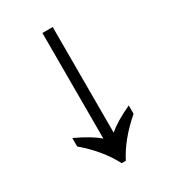

<svg xmlns="http://www.w3.org/2000/svg" viewBox="-171 -782 778 872"><g transform="rotate(-30 218.0 -346.0)"><path d="M207 0Q163 -87 70 -167V-211Q152 -173 191 -138V-692H245V-138Q284 -173 366 -211V-167Q273 -87 229 0Z"/></g></svg>

Font: hexbangla15
Style: Regular
Weight: 400
Designer: Jelle Bosma - Monotype Design Team
Foundry: Monotype Imaging Inc.
Version: Version 2.006